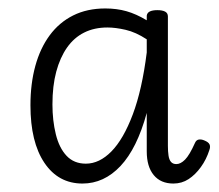

<svg xmlns="http://www.w3.org/2000/svg" viewBox="-20 -1145 519 454"><path d="M175 -711Q118 -711 85 -760Q52 -809 52 -896Q52 -947 63.5 -989Q75 -1031 97.5 -1061.5Q120 -1092 153 -1108.5Q186 -1125 229 -1125Q256 -1125 279 -1118.5Q302 -1112 327 -1097V-1108Q328 -1115 334.5 -1118Q341 -1121 352 -1121Q364 -1121 370.5 -1117.5Q377 -1114 377 -1106V-800Q377 -787 378.5 -777Q380 -767 384.5 -762Q389 -757 397 -757Q407 -757 417.5 -767.5Q428 -778 441 -807Q444 -814 450 -815Q456 -816 463 -813Q473 -809 475.5 -803.5Q478 -798 475 -790Q468 -768 455 -750Q442 -732 426 -721.5Q410 -711 390 -711Q360 -711 343.5 -731Q327 -751 327 -787Q327 -810 327 -833Q327 -856 327 -878Q304 -794 265 -752.5Q226 -711 175 -711ZM104 -898Q104 -860 112 -827.5Q120 -795 137.5 -776.5Q155 -758 183 -758Q215 -758 243.5 -787Q272 -816 294 -874.5Q316 -933 327 -1021V-1052Q301 -1069 277 -1074.5Q253 -1080 234 -1080Q203 -1080 179 -1068Q155 -1056 138.5 -1032.5Q122 -1009 113 -975.5Q104 -942 104 -898Z"/></svg>

Font: Playwrite FR Moderne ExtraLight
Style: Regular
Weight: 250
Version: Version 1.002